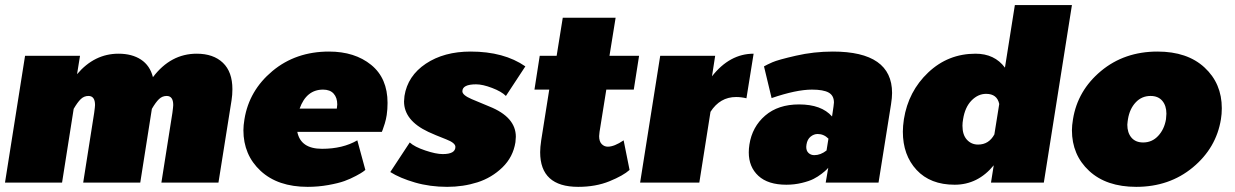

<svg xmlns="http://www.w3.org/2000/svg" viewBox="-28 -720 4869 757"><path d="M-8.3 0 70.8 -500H287.5L275.8 -427.5Q344.2 -508.3 439.2 -508.3Q492.5 -508.3 527.9 -485Q563.3 -461.7 575 -415.8Q645 -508.3 747.5 -508.3Q813.3 -508.3 850.8 -472.5Q888.3 -436.7 888.3 -368.3Q888.3 -345.8 885 -325L833.3 0H608.3L651.7 -275Q655 -300 655 -305.8Q655 -341.7 629.2 -341.7Q611.7 -341.7 598.8 -329.2Q585.8 -316.7 570.8 -290.8L525 0H300L343.3 -275Q346.7 -300 346.7 -305.8Q346.7 -341.7 320.8 -341.7Q303.3 -341.7 290.4 -329.2Q277.5 -316.7 262.5 -290.8L216.7 0Z M931.7 -206.7Q931.7 -225 935.8 -250Q954.2 -363.3 1046.2 -440Q1138.3 -516.7 1269.2 -516.7Q1370.8 -516.7 1435.4 -464.2Q1500 -411.7 1500 -314.2Q1500 -289.2 1496.7 -266.7Q1494.2 -250 1489.2 -233.3Q1484.2 -216.7 1480.8 -208.3L1477.5 -200H1144.2Q1157.5 -133.3 1241.7 -133.3Q1323.3 -133.3 1380.8 -166.7L1412.5 -50Q1409.2 -47.5 1403.3 -42.9Q1397.5 -38.3 1375.8 -26.7Q1354.2 -15 1330 -6.2Q1305.8 2.5 1266.2 9.6Q1226.7 16.7 1185 16.7Q1067.5 16.7 999.6 -46.2Q931.7 -109.2 931.7 -206.7ZM1153.3 -291.7H1300Q1301.7 -303.3 1301.7 -308.3Q1301.7 -335 1287.5 -350.8Q1273.3 -366.7 1245.8 -366.7Q1180 -366.7 1153.3 -291.7Z M1510.8 -41.7 1587.5 -158.3Q1606.7 -140.8 1648.8 -126.7Q1690.8 -112.5 1717.5 -112.5Q1767.5 -112.5 1767.5 -140.8Q1767.5 -156.7 1730.8 -170.8Q1685.8 -188.3 1660.8 -200Q1565 -245 1565 -320Q1565 -326.7 1566.7 -341.7Q1579.2 -420.8 1650.8 -468.8Q1722.5 -516.7 1827.5 -516.7Q1959.2 -516.7 2043.3 -458.3L1966.7 -341.7Q1949.2 -359.2 1912.1 -373.3Q1875 -387.5 1849.2 -387.5Q1795 -387.5 1795 -360Q1795 -345 1831.7 -329.2Q1872.5 -311.7 1901.7 -300Q2005.8 -258.3 2005.8 -180.8Q2005.8 -174.2 2004.2 -159.2Q1995 -100.8 1952.9 -60Q1910.8 -19.2 1854.6 -1.2Q1798.3 16.7 1735 16.7Q1667.5 16.7 1608.3 -0.4Q1549.2 -17.5 1510.8 -41.7Z M2079.2 -366.7 2100 -500H2166.7L2190.8 -650H2399.2L2375 -500H2491.7L2470.8 -366.7H2362.5L2335.8 -200Q2334.2 -188.3 2334.2 -183.3Q2334.2 -162.5 2344.2 -152.1Q2354.2 -141.7 2368.3 -141.7Q2394.2 -141.7 2430.8 -166.7L2454.2 -50Q2429.2 -27.5 2375 -5.4Q2320.8 16.7 2251.7 16.7Q2101.7 16.7 2101.7 -120Q2101.7 -139.2 2105.8 -166.7L2137.5 -366.7Z M2495.8 0 2575 -500H2791.7L2779.2 -419.2Q2849.2 -508.3 2943.3 -508.3L2915 -332.5Q2894.2 -337.5 2874.2 -337.5Q2810.8 -337.5 2773.3 -279.2L2729.2 0Z M3151.7 -150Q3150.8 -146.7 3150.8 -140.8Q3150.8 -125 3160 -116.7Q3169.2 -108.3 3182.5 -108.3Q3207.5 -108.3 3230.8 -126.7L3238.3 -173.3Q3220 -191.7 3195.8 -191.7Q3180.8 -191.7 3167.9 -181.2Q3155 -170.8 3151.7 -150ZM2926.7 -150Q2937.5 -220 2988.8 -264.2Q3040 -308.3 3122.5 -308.3Q3210.8 -308.3 3252.5 -260.8L3258.3 -300Q3260 -311.7 3260 -315.8Q3260 -343.3 3239.2 -355Q3218.3 -366.7 3173.3 -366.7Q3111.7 -366.7 3014.2 -333.3L2984.2 -458.3Q2995.8 -465 3017.5 -474.6Q3039.2 -484.2 3110 -500.4Q3180.8 -516.7 3255.8 -516.7Q3489.2 -516.7 3489.2 -353.3Q3489.2 -335 3485 -308.3L3435.8 0H3227.5L3237.5 -58.3Q3235 -55.8 3230.8 -51.2Q3226.7 -46.7 3211.7 -35Q3196.7 -23.3 3179.6 -14.6Q3162.5 -5.8 3133.3 1.2Q3104.2 8.3 3072.5 8.3Q3000 8.3 2962.1 -26.7Q2924.2 -61.7 2924.2 -119.2Q2924.2 -133.3 2926.7 -150Z M3531.7 -200.8Q3531.7 -222.5 3535.8 -250Q3553.3 -360 3631.7 -434.2Q3710 -508.3 3818.3 -508.3Q3893.3 -508.3 3934.2 -453.3L3973.3 -700H4198.3L4087.5 0H3879.2L3890 -68.3Q3827.5 8.3 3735.8 8.3Q3640 8.3 3585.8 -50Q3531.7 -108.3 3531.7 -200.8ZM3766.7 -224.2Q3766.7 -188.3 3784.2 -169.2Q3801.7 -150 3828.3 -150Q3870.8 -150 3892.5 -190L3911.7 -310Q3903.3 -350 3860 -350Q3828.3 -350 3802.5 -323.8Q3776.7 -297.5 3769.2 -250Q3766.7 -236.7 3766.7 -224.2Z M4198.3 -206.7Q4198.3 -225 4202.5 -250Q4220.8 -363.3 4312.9 -440Q4405 -516.7 4535.8 -516.7Q4653.3 -516.7 4721.2 -453.8Q4789.2 -390.8 4789.2 -293.3Q4789.2 -270 4785.8 -250Q4767.5 -136.7 4675 -60Q4582.5 16.7 4451.7 16.7Q4334.2 16.7 4266.2 -46.2Q4198.3 -109.2 4198.3 -206.7ZM4416.7 -228.3Q4416.7 -196.7 4432.9 -177.5Q4449.2 -158.3 4479.2 -158.3Q4514.2 -158.3 4538.3 -184.2Q4562.5 -210 4569.2 -250Q4570.8 -265 4570.8 -271.7Q4570.8 -303.3 4554.6 -322.5Q4538.3 -341.7 4508.3 -341.7Q4473.3 -341.7 4449.6 -316.2Q4425.8 -290.8 4419.2 -250Q4419.2 -249.2 4417.9 -240.8Q4416.7 -232.5 4416.7 -228.3Z"/></svg>

Font: BoonTook
Style: Italic
Weight: 400
Italic angle: -9°
Designer: Sungsit Sawaiwan
Foundry: FontUni
Version: Version 3.0